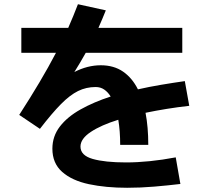

<svg xmlns="http://www.w3.org/2000/svg" viewBox="-20 -835 1040 909"><path d="M81 -585V-703H303Q328 -760 349 -815L481 -786Q465 -746 446 -703H843V-585H386Q373 -562 359.5 -539Q346 -516 332 -494Q394 -526 457 -526Q519 -526 562.5 -496Q606 -466 633 -412Q686 -424 742.5 -433.5Q799 -443 855 -451L876 -334Q822 -328 769.5 -319.5Q717 -311 669 -301Q682 -234 682 -149H549Q549 -215 540 -268Q459 -243 410 -210.5Q361 -178 361 -141Q361 -99 419 -82.5Q477 -66 577 -66Q630 -66 689.5 -72Q749 -78 812 -90L834 36Q775 43 710.5 48.5Q646 54 582 54Q481 54 401 37Q321 20 274.5 -21Q228 -62 228 -131Q228 -190 263.5 -236Q299 -282 361.5 -317Q424 -352 504 -378Q491 -399 473.5 -411Q456 -423 433 -423Q388 -423 349.5 -404Q311 -385 268.5 -342Q226 -299 169 -225L71 -291Q124 -373 167 -445.5Q210 -518 245 -585Z"/></svg>

Font: Murecho SemiBold
Style: Regular
Weight: 600
Designer: Neil Summerour
Foundry: Positype
Version: Version 1.010; ttfautohint (v1.8.3)